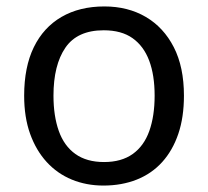

<svg xmlns="http://www.w3.org/2000/svg" viewBox="-20 -566 645 596"><path d="M551 -269Q551 -202 533.5 -150.5Q516 -99 483.5 -63Q451 -27 404.5 -8.5Q358 10 301 10Q248 10 203 -8.5Q158 -27 125 -63Q92 -99 73.5 -150.5Q55 -202 55 -269Q55 -358 85 -419.5Q115 -481 171 -513.5Q227 -546 304 -546Q377 -546 432.5 -513.5Q488 -481 519.5 -419.5Q551 -358 551 -269ZM146 -269Q146 -206 162.5 -159.5Q179 -113 214 -88Q249 -63 303 -63Q357 -63 392 -88Q427 -113 443.5 -159.5Q460 -206 460 -269Q460 -333 443 -378Q426 -423 391.5 -447.5Q357 -472 302 -472Q220 -472 183 -418Q146 -364 146 -269Z"/></svg>

Font: lmalayalam85
Style: Book
Weight: 400
Designer: Jelle Bosma - Monotype Design Team
Foundry: Monotype Imaging Inc.
Version: Version 2.003